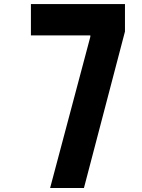

<svg xmlns="http://www.w3.org/2000/svg" viewBox="-20 -937 707 957"><path d="M134.1 -916.7H602.9V-779.9L398.4 0H229.8L430.3 -753.9V-760.4H134.1Z"/></svg>

Font: Monoid
Style: Bold
Weight: 700
Width: 4
Designer: Andreas Larsen (@larsenwork)
Version: Version 0.61